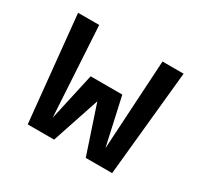

<svg xmlns="http://www.w3.org/2000/svg" viewBox="-112 -644 824 788"><g transform="rotate(30 300.0 -250.0)"><path d="M375 0H500L550 -500H450L425 -75L375 -300H225L175 -75L150 -500H50L100 0H225L300 -225Z"/></g></svg>

Font: LS-VG5000
Style: Regular
Weight: 400
Designer: Justin Bihan, 2021
Foundry: Justin Bihan, 2021
Version: Version 1.000;Glyphs 3.1.2 (3151)